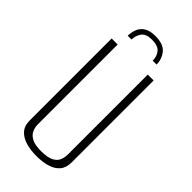

<svg xmlns="http://www.w3.org/2000/svg" viewBox="-245 -823 880 880"><g transform="rotate(45 195.0 -382.5)"><path d="M193 -770Q245 -770 267 -743.5Q289 -717 289 -681H264Q264 -709 248.5 -728Q233 -747 193 -747Q156 -747 141.5 -727Q127 -707 127 -681H102Q102 -700 109 -721Q116 -742 136 -756Q156 -770 193 -770ZM195 5Q158 5 127 -4Q96 -13 77.5 -33.5Q59 -54 59 -89V-620H98V-103Q98 -83 106 -65.5Q114 -48 134.5 -37Q155 -26 195 -26Q237 -26 258 -37Q279 -48 286 -65.5Q293 -83 293 -103V-620H331V-89Q331 -54 313.5 -33.5Q296 -13 265.5 -4Q235 5 195 5Z"/></g></svg>

Font: Smooch Sans Thin Light
Style: Regular
Weight: 300
Version: Version 1.010